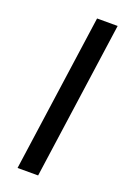

<svg xmlns="http://www.w3.org/2000/svg" viewBox="-135 -739 535 789"><g transform="rotate(20 132.0 -344.5)"><path d="M140 0H50L147 -689H237Z"/></g></svg>

Font: Fira Sans Condensed
Style: Italic
Weight: 400
Width: 3
Italic angle: -8°
Designer: bBox Type GmbH & Carrois Corporate GbR & Edenspiekermann AG
Foundry: bBox Type GmbH & Carrois Corporate GbR & Edenspiekermann AG
Version: Version 4.301